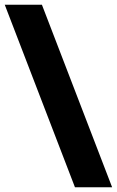

<svg xmlns="http://www.w3.org/2000/svg" viewBox="-25 -731 494 812"><path d="M152.3 -710.9 449.2 61H292L-4.9 -710.9Z"/></svg>

Font: Heebo ExtraBold
Style: Regular
Weight: 800
Designer: Oded Ezer
Foundry: Meir Sadan
Version: Version 2.001; ttfautohint (v1.5.14-ce02) -l 8 -r 50 -G 200 